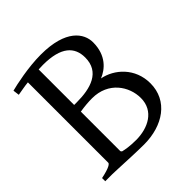

<svg xmlns="http://www.w3.org/2000/svg" viewBox="-173 -759 895 895"><g transform="rotate(-45 274.5 -311.5)"><path d="M366 -474C366 -378 282 -354 190 -354H173V-588C188 -588 190 -589 202 -589C322 -589 366 -543 366 -474ZM416 -157C416 -71 340 -34 262 -34C220 -34 194 -39 178 -43C175 -46 173 -48 173 -51V-310C205 -315 230 -317 254 -317C362 -317 416 -233 416 -157ZM349 -353C391 -370 442 -411 442 -498C442 -557 394 -630 229 -630C145 -630 50 -609 20 -601L24 -570L59 -576C71 -578 83 -580 95 -581V-51C95 -45 83 -33 24 -21V0H72C87 1 109 1 146 3L192 5C218 6 250 7 273 7C398 7 496 -59 496 -174C496 -275 422 -339 349 -353Z"/></g></svg>

Font: Temporarium
Style: Regular
Weight: 400
Version: Version 1.1